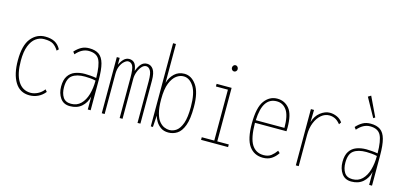

<svg xmlns="http://www.w3.org/2000/svg" viewBox="-62 -1071 3123 1483"><g transform="rotate(15 1500.0 -329.5)"><path d="M208 11Q132 11 92.5 -53Q53 -117 53 -228Q53 -348 98 -403.5Q143 -459 211 -459Q257 -459 287.5 -443Q318 -427 337 -391L323 -377Q303 -409 279.5 -423.5Q256 -438 208 -438Q172 -438 142 -416.5Q112 -395 94 -349Q76 -303 76 -231Q76 -125 111 -68Q146 -11 211 -10Q240 -10 269 -24.5Q298 -39 318 -66L332 -49Q308 -19 276 -4Q244 11 208 11Z M532 11Q481 11 454.5 -27Q428 -65 428 -119Q428 -172 448.5 -203Q469 -234 504 -247Q539 -260 582 -260Q600 -260 626 -258Q652 -256 673 -252Q672 -354 649.5 -396.5Q627 -439 564 -439Q509 -439 463 -385L449 -403Q473 -430 500 -445Q527 -460 563 -460Q612 -460 641 -439.5Q670 -419 683 -371.5Q696 -324 696 -241V0H673V-104Q661 -52 625 -20.5Q589 11 532 11ZM451 -119Q451 -71 471 -40Q491 -9 536 -9Q583 -9 613.5 -39.5Q644 -70 658.5 -120Q673 -170 673 -231Q654 -236 629 -238Q604 -240 587 -240Q521 -240 486 -214Q451 -188 451 -119Z M785 0V-449H808V-394Q821 -423 839.5 -441.5Q858 -460 883 -460Q907 -460 923.5 -444Q940 -428 946 -381Q960 -419 978.5 -439.5Q997 -460 1026 -460Q1056 -460 1075 -433Q1094 -406 1094 -344V0L1071 1V-333Q1071 -395 1057 -417.5Q1043 -440 1023 -440Q1004 -440 987.5 -421Q971 -402 961 -374.5Q951 -347 951 -321V0H928V-325Q928 -393 916 -416.5Q904 -440 879 -440Q866 -440 849 -425.5Q832 -411 820 -384.5Q808 -358 808 -320V0Z M1319 11Q1282 11 1257.5 -6.5Q1233 -24 1219 -48Q1205 -72 1200 -92L1194 0H1177V-665H1200V-354Q1213 -400 1245 -430Q1277 -460 1324 -460Q1380 -460 1420 -404Q1460 -348 1460 -229Q1460 -134 1440.5 -82Q1421 -30 1389 -9.5Q1357 11 1319 11ZM1321 -10Q1352 -10 1378 -29Q1404 -48 1420.5 -94.5Q1437 -141 1437 -225Q1437 -336 1404 -387Q1371 -438 1325 -439Q1295 -440 1266.5 -419.5Q1238 -399 1219 -352Q1200 -305 1200 -223Q1200 -156 1211.5 -113.5Q1223 -71 1242 -49Q1261 -27 1282 -18.5Q1303 -10 1321 -10Z M1579 0V-21H1679V-428H1583V-449H1703V-21H1795V0ZM1688 -576Q1679 -576 1672 -583Q1665 -590 1665 -600Q1665 -611 1671.5 -618.5Q1678 -626 1688 -626Q1697 -626 1704 -618.5Q1711 -611 1711 -600Q1711 -590 1704 -583Q1697 -576 1688 -576Z M2075 10Q2004 10 1964.5 -45Q1925 -100 1925 -225Q1925 -352 1965 -406Q2005 -460 2067 -460Q2125 -460 2162.5 -415.5Q2200 -371 2200 -262Q2200 -253 2199.5 -248Q2199 -243 2199 -235H1947Q1948 -113 1980.5 -62Q2013 -11 2075 -11Q2112 -11 2135 -29Q2158 -47 2176 -73L2192 -58Q2172 -27 2143.5 -8.5Q2115 10 2075 10ZM1948 -256H2177Q2177 -355 2147 -397Q2117 -439 2068 -439Q2012 -439 1982 -394.5Q1952 -350 1948 -256Z M2337 1V-449H2362L2360 -351Q2375 -403 2412 -431.5Q2449 -460 2487 -460Q2516 -460 2544 -447.5Q2572 -435 2589 -410L2577 -392Q2555 -419 2533.5 -429Q2512 -439 2488 -439Q2453 -439 2424 -414.5Q2395 -390 2377.5 -347Q2360 -304 2360 -248V1Z M2782 11Q2731 11 2704.5 -27Q2678 -65 2678 -119Q2678 -172 2698.5 -203Q2719 -234 2754 -247Q2789 -260 2832 -260Q2850 -260 2876 -258Q2902 -256 2923 -252Q2922 -354 2899.5 -396.5Q2877 -439 2814 -439Q2759 -439 2713 -385L2699 -403Q2723 -430 2750 -445Q2777 -460 2813 -460Q2862 -460 2891 -439.5Q2920 -419 2933 -371.5Q2946 -324 2946 -241V0H2923V-104Q2911 -52 2875 -20.5Q2839 11 2782 11ZM2701 -119Q2701 -71 2721 -40Q2741 -9 2786 -9Q2833 -9 2863.5 -39.5Q2894 -70 2908.5 -120Q2923 -170 2923 -231Q2904 -236 2879 -238Q2854 -240 2837 -240Q2771 -240 2736 -214Q2701 -188 2701 -119ZM2820 -506 2737 -656 2760 -670 2834 -515Z"/></g></svg>

Font: Inconsolata Condensed ExtraLight
Style: Regular
Weight: 200
Width: 3
Monospace: yes
Designer: Raph Levien, Cyreal, Brenton Simpson
Foundry: Raph Levien, Cyreal, Google
Version: Version 3.100; ttfautohint (v1.8.4.7-5d5b)